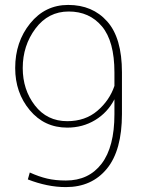

<svg xmlns="http://www.w3.org/2000/svg" viewBox="-20 -741 589 771"><path d="M244.6 -16.1Q336.4 -16.1 387.9 -83.5Q439.5 -150.9 439.5 -282.2V-342.3Q412.1 -289.1 362.1 -258.8Q312 -228.5 250 -228.5Q158.2 -228.5 99.6 -298.6Q41 -368.7 41 -467.8Q41 -572.8 101.1 -647Q161.1 -721.2 253.9 -721.2Q351.6 -721.2 410.6 -654.8Q469.7 -588.4 469.7 -450.7V-283.2Q469.7 -137.2 409.2 -63.5Q348.6 10.3 244.6 10.3Q206.5 10.3 168.5 2.4Q130.4 -5.4 91.8 -20.5L99.6 -48.3Q136.2 -31.7 169.4 -23.9Q202.6 -16.1 244.6 -16.1ZM250 -254.4Q322.3 -254.4 371.1 -296.1Q419.9 -337.9 439.5 -396V-450.2Q439.5 -575.2 389.4 -635Q339.4 -694.8 255.9 -694.8Q173.8 -694.8 122.6 -626.5Q71.3 -558.1 71.3 -467.8Q71.3 -380.9 120.1 -317.6Q168.9 -254.4 250 -254.4Z"/></svg>

Font: TypoPRO Roboto Slab
Style: Thin
Weight: 250
Designer: Google
Version: Version 1.100263; 2013; ttfautohint (v0.94.20-1c74) -l 8 -r 